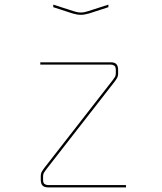

<svg xmlns="http://www.w3.org/2000/svg" viewBox="-20 -899 700 829"><path d="M473 -544 180 -168Q173 -159 169.5 -153Q166 -147 166 -137V-123Q166 -109 172.5 -104.5Q179 -100 187 -100H524V-90H187Q171 -90 163.5 -98Q156 -106 156 -123V-139Q156 -150 161 -158.5Q166 -167 173 -176L466 -552Q473 -561 476.5 -567Q480 -573 480 -583V-597Q480 -611 473.5 -615.5Q467 -620 459 -620H154V-630H459Q475 -630 482.5 -622Q490 -614 490 -597V-581Q490 -570 485 -561.5Q480 -553 473 -544ZM210 -879 297 -851Q304 -849 311.5 -847Q319 -845 329 -845Q339 -845 346.5 -847Q354 -849 361 -851L448 -879V-868L365 -841Q356 -839 348 -837Q340 -835 329 -835Q318 -835 310 -837Q302 -839 293 -841L210 -868Z"/></svg>

Font: Bungee Hairline
Style: Regular
Weight: 400
Designer: David Jonathan Ross
Foundry: David Jonathan Ross
Version: Version 1.001;PS 1.0;hotconv 1.0.72;makeotf.lib2.5.5900